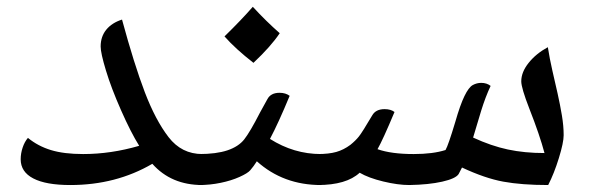

<svg xmlns="http://www.w3.org/2000/svg" viewBox="-20 -527 1715 557"><path d="M566.9 9.8Q476.6 9.8 421.9 -51.8Q316.4 9.8 184.1 9.8Q113.3 9.8 76.7 -9.3Q40 -28.3 40 -64.9Q40 -82 45.7 -98.9Q51.3 -115.7 61 -127Q90.3 -103 127.9 -91.6Q165.5 -80.1 221.2 -80.1Q301.8 -80.1 383.8 -104Q359.4 -143.1 331.1 -207.3Q302.7 -271.5 287.4 -322.3Q272 -373 272 -392.1Q272 -420.9 288.3 -440.9Q304.7 -460.9 334 -470.2Q369.1 -340.8 400.1 -259.5Q431.2 -178.2 469 -129.2Q506.8 -80.1 566.9 -80.1Q577.1 -80.1 577.1 -69.8V0Q577.1 9.8 566.9 9.8Z M557.1 9.8Q547.4 9.8 547.4 0V-69.8Q547.4 -80.1 557.1 -80.1Q607.4 -80.1 639.6 -90.8Q671.9 -101.6 688.5 -122.6Q705.1 -143.6 734.4 -200.7L755.4 -238.8Q765.1 -257.8 791 -257.8Q808.6 -257.8 820.3 -249Q787.6 -169.9 763.2 -124Q832.5 -80.1 911.1 -80.1Q920.9 -80.1 920.9 -69.8V0Q920.9 9.8 911.1 9.8Q801.8 9.8 725.1 -59.1L715.8 -45.4L706.1 -33.2Q698.7 -24.4 674.8 -13.7Q650.9 -2.9 620.1 3.4Q589.4 9.8 557.1 9.8ZM791.5 -430.7Q766.6 -393.1 715.3 -344.7Q663.1 -385.3 631.3 -421.4Q681.2 -470.2 713.4 -507.3Q752 -465.3 791.5 -430.7Z M1167.5 9.8Q1134.3 9.8 1091.8 -0.5Q1049.3 -10.7 1023.4 -25.9Q984.9 9.8 901.4 9.8Q891.6 9.8 891.6 0V-69.8Q891.6 -80.1 901.4 -80.1Q934.1 -80.1 955.6 -86.2Q977.1 -92.3 996.6 -106.9Q1011.7 -119.1 1021.2 -131.1Q1030.8 -143.1 1059.6 -191.9Q1069.8 -210.4 1095.7 -210.4Q1113.8 -210.4 1124.5 -202.1Q1090.8 -121.6 1075.2 -94.2Q1115.2 -80.1 1180.2 -80.1Q1235.8 -80.1 1272.5 -91.8Q1280.3 -105 1300.8 -173.3Q1314.9 -222.7 1327.4 -248.3Q1339.8 -273.9 1351.6 -280.3Q1363.3 -286.6 1376 -286.6Q1392.1 -286.6 1403.3 -277.8Q1388.2 -245.6 1376 -206.1Q1363.8 -166.5 1352.5 -127.9Q1405.3 -103.5 1453.4 -93.3Q1501.5 -83 1559.6 -83Q1545.9 -134.8 1515.6 -211.9Q1492.2 -272 1492.2 -291Q1492.2 -317.9 1513.7 -344.7Q1535.2 -371.6 1569.3 -390.1Q1574.7 -356 1582.5 -322Q1590.3 -288.1 1597.7 -255.4Q1605 -222.7 1610.1 -192.1Q1615.2 -161.6 1615.2 -134.8Q1615.2 -113.3 1601.3 -68.4Q1587.4 -23.4 1570.3 9.8Q1493.7 9.8 1440.2 0Q1386.7 -9.8 1320.3 -41L1310.5 -22Q1301.8 -8.8 1262.9 0Q1224.1 8.8 1167.5 9.8Z"/></svg>

Font: Droid Arabic Naskh Colored
Style: Regular
Weight: 400
Designer: Pascal Zoghbi
Foundry: Ascender Corporation
Version: Version 1.00